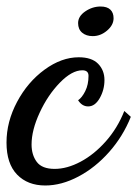

<svg xmlns="http://www.w3.org/2000/svg" viewBox="-26 -514 422 590"><path d="M-6 -76Q-6 -140 26.5 -201Q59 -262 111 -300Q163 -338 216 -338Q256 -338 275.5 -318Q295 -298 295 -268Q295 -238 280.5 -212.5Q266 -187 245 -187Q226 -187 214 -206Q226 -214 236 -234Q246 -254 246 -281Q246 -298 227 -298Q195 -298 158 -260Q121 -222 96 -168Q71 -114 71 -70Q71 -38 87 -16.5Q103 5 142 5Q180 5 221.5 -17Q263 -39 299 -79.5Q335 -120 356 -173L376 -155Q352 -95 309.5 -47Q267 1 215 28.5Q163 56 113 56Q59 56 26.5 22.5Q-6 -11 -6 -76ZM214 -443Q214 -464 236 -479Q258 -494 283 -494Q303 -494 313 -484.5Q323 -475 323 -458Q323 -437 303 -420Q283 -403 259 -403Q239 -403 226.5 -413.5Q214 -424 214 -443Z"/></svg>

Font: Dancing Script
Style: Bold
Weight: 700
Designer: Pablo Impallari
Foundry: Pablo Impallari
Version: Version 2.000